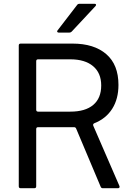

<svg xmlns="http://www.w3.org/2000/svg" viewBox="-20 -993 700 1013"><path d="M89 0Q79 0 79 -10V-753Q79 -763 89 -763H363Q476 -763 540.5 -707.5Q605 -652 605 -545Q605 -471 572 -419Q539 -367 478 -343Q469 -339 472 -330L610 -12L611 -8Q611 0 602 0H522Q514 0 511 -8L382 -314Q379 -322 371 -322H181Q171 -322 171 -312V-10Q171 0 161 0ZM351 -404Q430 -404 472 -439.5Q514 -475 514 -542Q514 -608 471 -644Q428 -680 351 -680H181Q171 -680 171 -670V-414Q171 -404 181 -404ZM290 -821Q284 -821 282 -825Q280 -829 284 -833L387 -967Q391 -973 400 -973H479Q485 -973 486.5 -969.5Q488 -966 484 -961L358 -826Q353 -821 346 -821Z"/></svg>

Font: Open Sauce Two
Style: Regular
Weight: 400
Designer: Alfredo Marco Pradil
Foundry: Creative Sauce Fz LLC
Version: Version 1.477